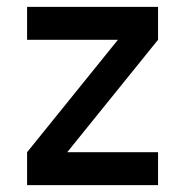

<svg xmlns="http://www.w3.org/2000/svg" viewBox="-20 -540 540 560"><path d="M59 0V-96L324 -424H59V-520H441V-424L176 -96H441V0Z"/></svg>

Font: Iosevka
Style: Bold
Weight: 700
Monospace: yes
Designer: Belleve Invis
Foundry: Belleve Invis
Version: Version 32.5.0; ttfautohint (v1.8.4)